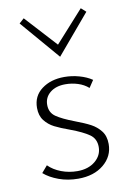

<svg xmlns="http://www.w3.org/2000/svg" viewBox="-80 -728 530 782"><g transform="rotate(-10 185.5 -337.0)"><path d="M54 -660 74 -678 193 -548 310 -678 330 -660 193 -498ZM39 -44 63 -72Q84 -51 115.5 -39Q147 -27 182 -27Q227 -27 255.5 -50.5Q284 -74 284 -109Q284 -143 258.5 -161Q233 -179 182 -198Q143 -212 119.5 -224Q96 -236 80 -256.5Q64 -277 64 -309Q64 -358 101.5 -386Q139 -414 195 -414Q226 -414 256.5 -405.5Q287 -397 309 -382L289 -352Q271 -368 246 -376Q221 -384 194 -384Q155 -384 131 -364.5Q107 -345 107 -314Q107 -282 131.5 -265Q156 -248 206 -229Q246 -214 269.5 -201.5Q293 -189 309.5 -168Q326 -147 326 -114Q326 -63 285.5 -29.5Q245 4 180 4Q137 4 100 -9.5Q63 -23 39 -44Z"/></g></svg>

Font: Ysabeau Infant Light
Style: Regular
Weight: 300
Designer: Christian Thalmann (Catharsis Fonts)
Version: Version 0.003